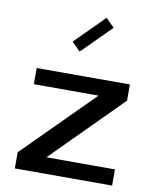

<svg xmlns="http://www.w3.org/2000/svg" viewBox="-88 -868 757 935"><g transform="rotate(10 290.5 -400.0)"><path d="M363 -800 405 -758 262 -615 220 -657ZM50 0V-80L390 -420H70V-500H531V-420L192 -80H531V0Z"/></g></svg>

Font: Laverick
Style: Regular
Weight: 400
Designer: Daniel Pimley
Foundry: Daniel Pimley
Version: Version 1.000;PS 001.001;hotconv 1.0.56